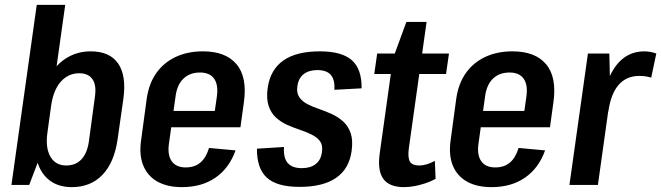

<svg xmlns="http://www.w3.org/2000/svg" viewBox="-20 -760 2717 789"><path d="M275 9Q220 9 183.5 -19Q147 -47 132.5 -98.5Q118 -150 127 -222L141 -320Q152 -393 181 -444Q210 -495 254 -522Q298 -549 353 -549Q431 -549 465.5 -499Q500 -449 487 -354L463 -186Q449 -91 400.5 -41Q352 9 275 9ZM131 -740H248L170 -184L100 0H27ZM252 -80Q291 -80 314.5 -105Q338 -130 345 -177L370 -362Q377 -410 360 -434.5Q343 -459 305 -459Q275 -459 251 -443Q227 -427 211.5 -397.5Q196 -368 190 -325L175 -216Q166 -153 187 -116.5Q208 -80 252 -80Z M728 9Q667 9 626.5 -14Q586 -37 568.5 -80.5Q551 -124 560 -185L583 -355Q592 -417 622.5 -460Q653 -503 702 -526Q751 -549 814 -549Q908 -549 952.5 -495.5Q997 -442 982 -338L968 -237H663L673 -304H884L858 -270L871 -362Q878 -411 860 -436.5Q842 -462 802 -462Q761 -462 735 -438Q709 -414 702 -368L674 -168Q668 -122 686 -97Q704 -72 743 -72Q780 -72 803.5 -92Q827 -112 839 -152L948 -142Q922 -69 865.5 -30Q809 9 728 9Z M1211 8Q1118 8 1076.5 -30Q1035 -68 1036 -149L1147 -156Q1144 -111 1162.5 -90Q1181 -69 1220 -69Q1256 -69 1277.5 -86Q1299 -103 1303 -135Q1307 -163 1295.5 -179Q1284 -195 1262.5 -206Q1241 -217 1214 -226Q1187 -235 1161 -246.5Q1135 -258 1114.5 -276.5Q1094 -295 1084 -324.5Q1074 -354 1080 -399Q1091 -474 1144.5 -511.5Q1198 -549 1294 -549Q1385 -549 1426 -512.5Q1467 -476 1466 -397L1354 -391Q1357 -431 1340 -451.5Q1323 -472 1284 -472Q1249 -472 1227.5 -455Q1206 -438 1202 -405Q1198 -378 1210 -360.5Q1222 -343 1243.5 -332Q1265 -321 1291.5 -312Q1318 -303 1344 -291Q1370 -279 1390.5 -260.5Q1411 -242 1421 -213Q1431 -184 1425 -140Q1415 -66 1361 -29Q1307 8 1211 8Z M1640 9Q1579 9 1554.5 -26Q1530 -61 1541 -134L1595 -520L1650 -670H1733L1660 -150Q1655 -112 1664.5 -96Q1674 -80 1702 -80Q1718 -80 1734.5 -85Q1751 -90 1767 -99L1770 -25Q1752 -15 1730 -7.5Q1708 0 1685 4.5Q1662 9 1640 9ZM1530 -540H1825L1813 -456H1518Z M2000 9Q1939 9 1898.5 -14Q1858 -37 1840.5 -80.5Q1823 -124 1832 -185L1855 -355Q1864 -417 1894.5 -460Q1925 -503 1974 -526Q2023 -549 2086 -549Q2180 -549 2224.5 -495.5Q2269 -442 2254 -338L2240 -237H1935L1945 -304H2156L2130 -270L2143 -362Q2150 -411 2132 -436.5Q2114 -462 2074 -462Q2033 -462 2007 -438Q1981 -414 1974 -368L1946 -168Q1940 -122 1958 -97Q1976 -72 2015 -72Q2052 -72 2075.5 -92Q2099 -112 2111 -152L2220 -142Q2194 -69 2137.5 -30Q2081 9 2000 9Z M2396 -540H2484L2488 -364L2437 0H2320ZM2453 -324Q2468 -434 2512.5 -491.5Q2557 -549 2628 -549Q2641 -549 2653.5 -546.5Q2666 -544 2677 -540L2656 -441Q2634 -448 2607 -448Q2554 -448 2522 -411Q2490 -374 2480 -302Z"/></svg>

Font: Pathway Extreme Condensed SemiBold
Style: Italic
Weight: 600
Width: 3
Italic angle: -8°
Version: Version 1.001;gftools[0.9.26]